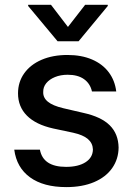

<svg xmlns="http://www.w3.org/2000/svg" viewBox="-20 -765 550 796"><path d="M260.7 -455.1Q231.4 -455.1 208 -445.6Q184.6 -436 171.6 -419.9Q158.7 -403.8 159.2 -383.8Q158.2 -359.9 178.5 -343.3Q198.7 -326.7 242.2 -316.4L326.2 -296.9Q399.4 -280.8 435.1 -245.4Q470.7 -210 471.7 -153.3Q471.2 -105.5 445.1 -68.1Q418.9 -30.8 370.1 -10Q321.3 10.7 254.9 10.7Q160.2 10.7 104.5 -29.8Q48.8 -70.3 39.1 -144.5H145.5Q158.7 -73.2 253.9 -73.2Q304.7 -73.2 334.7 -92.5Q364.7 -111.8 365.2 -145.5Q364.3 -171.4 344.5 -188.5Q324.7 -205.6 283.2 -214.8L200.2 -232.4Q128.4 -248.5 91.6 -285.6Q54.7 -322.8 54.7 -377.9Q54.7 -424.8 80.3 -460.9Q106 -497.1 152.3 -517.1Q198.7 -537.1 259.8 -537.1Q317.9 -537.1 361.6 -518.3Q405.3 -499.5 430.9 -465.3Q456.5 -431.2 461.9 -385.7H361.3Q354 -418.5 328.4 -436.8Q302.7 -455.1 260.7 -455.1ZM261.7 -653.3 333 -745.1H426.8V-740.2L305.7 -593.8H218.8L96.7 -740.2V-745.1H191.4Z"/></svg>

Font: Pretendard GOV Medium
Style: Regular
Weight: 500
Designer: Base glyphs from Inter by Rasmus Andersson; Hangeul glyphs from Noto Sans CJK(Source Han Sans) by Jang Soo-young and Kan
Foundry: Kil Hyung-jin
Version: Version 1.309